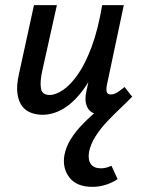

<svg xmlns="http://www.w3.org/2000/svg" viewBox="-20 -438 556 746"><path d="M145 8Q124 8 103 1Q82 -6 67.5 -23.5Q53 -41 48 -72.5Q43 -104 54 -152L112 -418H201L144 -162Q135 -122 139 -95.5Q143 -69 173 -69Q196 -69 224.5 -88Q253 -107 282 -148Q311 -189 336 -256Q361 -323 377 -418H428Q405 -303 373 -221.5Q341 -140 303.5 -89.5Q266 -39 226 -15.5Q186 8 145 8ZM366 6Q347 6 333.5 -4Q320 -14 314.5 -34Q309 -54 316 -85L388 -418H461L396 -111Q392 -92 394.5 -81.5Q397 -71 411 -71Q422 -71 434 -78Q446 -85 464 -100L493 -63Q460 -28 427.5 -11Q395 6 366 6ZM339 288Q278 288 250 252Q222 216 230 166Q236 133 255 102.5Q274 72 304 41.5Q334 11 374.5 -22Q415 -55 463 -91L494 -63Q474 -42 448 -17.5Q422 7 396 34.5Q370 62 351 92Q332 122 326 152Q321 183 333 199.5Q345 216 372 216Q382 216 392.5 213.5Q403 211 413 206L437 258Q418 271 392.5 279.5Q367 288 339 288Z"/></svg>

Font: Ysabeau Office SemiBold
Style: Italic
Weight: 600
Italic angle: -12°
Designer: Christian Thalmann (Catharsis Fonts)
Version: Version 2.001;gftools[0.9.30]; featfreeze: tnum,lnum,ss02